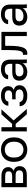

<svg xmlns="http://www.w3.org/2000/svg" viewBox="1690 -2270 590 4010"><g transform="rotate(-90 1985.0 -265.0)"><path d="M80 0H330Q428 0 474 -41Q520 -82 520 -151Q520 -196 494.5 -229.5Q469 -263 420 -275Q438 -281 452.5 -292.5Q467 -304 477.5 -318.5Q488 -333 494 -350Q500 -367 500 -385Q500 -417 488.5 -443.5Q477 -470 454 -489.5Q431 -509 395 -519.5Q359 -530 310 -530H80ZM168 -78V-234H330Q386 -234 409 -213.5Q432 -193 432 -155Q432 -118 409 -98Q386 -78 330 -78ZM168 -306V-452H310Q339 -452 358.5 -447Q378 -442 390 -433Q402 -424 407 -411Q412 -398 412 -381Q412 -363 407 -349.5Q402 -336 390 -326Q378 -316 358.5 -311Q339 -306 310 -306Z M865 10Q916 10 962 -6.5Q1008 -23 1043 -56.5Q1078 -90 1099 -141Q1120 -192 1120 -260V-280Q1120 -345 1099 -393.5Q1078 -442 1043 -474.5Q1008 -507 962 -523.5Q916 -540 865 -540Q814 -540 768 -523.5Q722 -507 687 -474.5Q652 -442 631 -393.5Q610 -345 610 -280V-260Q610 -192 631 -141Q652 -90 687 -56.5Q722 -23 768 -6.5Q814 10 865 10ZM865 -70Q835 -70 805 -80.5Q775 -91 752 -113.5Q729 -136 714.5 -172Q700 -208 700 -260V-280Q700 -328 714.5 -362Q729 -396 752 -418Q775 -440 805 -450Q835 -460 865 -460Q895 -460 925 -450Q955 -440 978 -418Q1001 -396 1015.5 -362Q1030 -328 1030 -280V-260Q1030 -208 1015.5 -172Q1001 -136 978 -113.5Q955 -91 925 -80.5Q895 -70 865 -70Z M1245 0H1333V-232H1403L1603 0H1715L1475 -276L1705 -530H1601L1403 -308H1333V-530H1245Z M1990 10Q2044 10 2085.5 -3Q2127 -16 2154.5 -37.5Q2182 -59 2196 -88Q2210 -117 2210 -150Q2210 -172 2205 -191.5Q2200 -211 2188 -227Q2176 -243 2157 -255.5Q2138 -268 2110 -275Q2152 -291 2171 -319.5Q2190 -348 2190 -386Q2190 -420 2178 -448Q2166 -476 2141 -496.5Q2116 -517 2078.5 -528.5Q2041 -540 1990 -540Q1943 -540 1905.5 -528.5Q1868 -517 1841 -496Q1814 -475 1798.5 -446.5Q1783 -418 1780 -385H1868Q1871 -403 1879 -417Q1887 -431 1901.5 -440.5Q1916 -450 1938 -455Q1960 -460 1990 -460Q2018 -460 2039 -454Q2060 -448 2074 -438Q2088 -428 2095 -414.5Q2102 -401 2102 -386Q2102 -348 2078.5 -327Q2055 -306 2000 -306H1915V-234H2006Q2070 -234 2096 -211.5Q2122 -189 2122 -150Q2122 -134 2114.5 -119Q2107 -104 2090.5 -93.5Q2074 -83 2049.5 -76.5Q2025 -70 1990 -70Q1962 -70 1939 -75Q1916 -80 1899 -90.5Q1882 -101 1871.5 -116Q1861 -131 1858 -150H1770Q1773 -112 1789 -82.5Q1805 -53 1833 -32.5Q1861 -12 1900.5 -1Q1940 10 1990 10Z M2486 10Q2519 10 2548 2Q2577 -6 2600 -19.5Q2623 -33 2640.5 -51Q2658 -69 2668 -90Q2668 -77 2668 -65.5Q2668 -54 2669 -43.5Q2670 -33 2671 -22.5Q2672 -12 2673 0H2750Q2746 -30 2745.5 -61.5Q2745 -93 2745 -135V-350Q2745 -401 2730.5 -437Q2716 -473 2689.5 -496Q2663 -519 2625 -529.5Q2587 -540 2540 -540Q2495 -540 2458 -528.5Q2421 -517 2394.5 -497Q2368 -477 2352.5 -449.5Q2337 -422 2335 -390H2423Q2425 -404 2432 -416.5Q2439 -429 2452.5 -438.5Q2466 -448 2486.5 -454Q2507 -460 2535 -460Q2565 -460 2588 -454Q2611 -448 2626.5 -434Q2642 -420 2649.5 -397Q2657 -374 2657 -340V-304H2485Q2442 -304 2408 -295.5Q2374 -287 2351.5 -269Q2329 -251 2317 -222.5Q2305 -194 2305 -155Q2305 -119 2317 -89Q2329 -59 2352 -37Q2375 -15 2409 -2.5Q2443 10 2486 10ZM2505 -70Q2448 -70 2421.5 -94Q2395 -118 2395 -155Q2395 -197 2423 -216.5Q2451 -236 2500 -236H2657V-200Q2657 -169 2645 -144.5Q2633 -120 2612 -103.5Q2591 -87 2563.5 -78.5Q2536 -70 2505 -70Z M2875 10Q2914 10 2944 -8Q2974 -26 2993.5 -69.5Q3013 -113 3023 -186Q3033 -259 3033 -370V-452H3237V0H3325V-530H2945V-390Q2945 -298 2940 -238Q2935 -178 2925 -143Q2915 -108 2899 -94Q2883 -80 2860 -80Q2848 -80 2845 -81V7Q2849 8 2852.5 8.5Q2856 9 2860 9.5Q2864 10 2867.5 10Q2871 10 2875 10Z M3636 10Q3669 10 3698 2Q3727 -6 3750 -19.5Q3773 -33 3790.5 -51Q3808 -69 3818 -90Q3818 -77 3818 -65.5Q3818 -54 3819 -43.5Q3820 -33 3821 -22.5Q3822 -12 3823 0H3900Q3896 -30 3895.5 -61.5Q3895 -93 3895 -135V-350Q3895 -401 3880.5 -437Q3866 -473 3839.5 -496Q3813 -519 3775 -529.5Q3737 -540 3690 -540Q3645 -540 3608 -528.5Q3571 -517 3544.5 -497Q3518 -477 3502.5 -449.5Q3487 -422 3485 -390H3573Q3575 -404 3582 -416.5Q3589 -429 3602.5 -438.5Q3616 -448 3636.5 -454Q3657 -460 3685 -460Q3715 -460 3738 -454Q3761 -448 3776.5 -434Q3792 -420 3799.5 -397Q3807 -374 3807 -340V-304H3635Q3592 -304 3558 -295.5Q3524 -287 3501.5 -269Q3479 -251 3467 -222.5Q3455 -194 3455 -155Q3455 -119 3467 -89Q3479 -59 3502 -37Q3525 -15 3559 -2.5Q3593 10 3636 10ZM3655 -70Q3598 -70 3571.5 -94Q3545 -118 3545 -155Q3545 -197 3573 -216.5Q3601 -236 3650 -236H3807V-200Q3807 -169 3795 -144.5Q3783 -120 3762 -103.5Q3741 -87 3713.5 -78.5Q3686 -70 3655 -70Z"/></g></svg>

Font: Golos Text VF
Style: Regular
Weight: 400
Designer: A.Korolkova, Vitaly Kuzmin
Foundry: ParaType Ltd
Version: Version 2.005